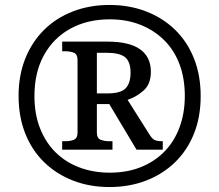

<svg xmlns="http://www.w3.org/2000/svg" viewBox="-20 -745 885 775"><path d="M422 10Q342 10 275 -16Q208 -42 158.5 -90Q109 -138 82 -206Q55 -274 55 -358Q55 -441 82 -508.5Q109 -576 158 -624.5Q207 -673 274.5 -699Q342 -725 422 -725Q502 -725 569.5 -699Q637 -673 686.5 -625Q736 -577 763 -509Q790 -441 790 -357Q790 -273 763 -205.5Q736 -138 686.5 -90Q637 -42 569.5 -16Q502 10 422 10ZM423 -48Q492 -48 547.5 -70Q603 -92 643 -132.5Q683 -173 704.5 -230.5Q726 -288 726 -358Q726 -429 704.5 -486Q683 -543 642.5 -583Q602 -623 546.5 -645Q491 -667 423 -667Q333 -667 264.5 -629.5Q196 -592 157.5 -522.5Q119 -453 119 -357Q119 -285 141.5 -227.5Q164 -170 204.5 -130Q245 -90 301 -69Q357 -48 423 -48ZM231 -141V-175H244Q264 -175 278.5 -181Q293 -187 293 -210V-503Q293 -526 278.5 -532Q264 -538 244 -538H231V-577H414Q502 -577 545.5 -546Q589 -515 589 -455Q589 -406 560 -380Q531 -354 495 -342L584 -201Q594 -185 604 -180Q614 -175 637 -175V-141H531L421 -325H371V-210Q371 -187 386 -181Q401 -175 420 -175H434V-141ZM414 -368Q467 -368 487 -388.5Q507 -409 507 -452Q507 -496 485 -514Q463 -532 410 -532H371V-368Z"/></svg>

Font: Noto Serif Kannada SemiBold
Style: Regular
Weight: 600
Version: Version 2.003